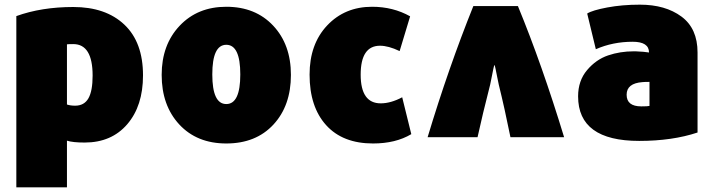

<svg xmlns="http://www.w3.org/2000/svg" viewBox="-20 -588 3060 823"><path d="M593 -265Q593 -134 525.5 -55.5Q458 23 343 23Q292 23 267 15V215H50V-519Q158 -558 294 -558Q433 -558 513 -482.5Q593 -407 593 -265ZM377 -264Q377 -399 294 -399Q274 -399 267 -398V-140Q282 -135 302 -135Q341 -135 359 -166.5Q377 -198 377 -264Z M1227 -267Q1227 -135 1152 -54Q1077 27 950 27Q824 27 748.5 -54.5Q673 -136 673 -267Q673 -396 750 -477.5Q827 -559 950 -559Q1075 -559 1151 -478Q1227 -397 1227 -267ZM950 -142Q1010 -142 1010 -269Q1010 -396 950 -396Q890 -396 890 -269Q890 -142 950 -142Z M1743 -13Q1676 27 1579 27Q1449 27 1378 -51.5Q1307 -130 1307 -268Q1307 -399 1382.5 -479Q1458 -559 1575 -559Q1665 -559 1738 -518Q1723 -469 1693 -369Q1645 -392 1609 -392Q1526 -392 1526 -268Q1526 -145 1612 -145Q1655 -145 1704 -171Z M1813 0Q1902 -296 2009 -562H2200Q2303 -312 2398 0H2168Q2143 -124 2118 -225Q2115 -239 2111 -259Q2107 -279 2104.5 -291.5Q2102 -304 2100 -309H2099Q2097 -304 2094.5 -292Q2092 -280 2088 -259.5Q2084 -239 2081 -225Q2048 -96 2027 0Z M2970 -363V-20Q2862 16 2720 16Q2458 16 2458 -175Q2458 -242 2496.5 -287.5Q2535 -333 2586.5 -350.5Q2638 -368 2696 -368H2705Q2714 -367 2721 -367Q2734 -367 2762 -363Q2762 -409 2692 -409Q2607 -409 2534 -377L2497 -530Q2519 -544 2583 -556Q2647 -568 2723 -568Q2832 -568 2901 -517Q2970 -466 2970 -363ZM2764 -134V-237Q2743 -237 2734 -236Q2666 -231 2666 -182Q2666 -132 2729 -132Q2757 -132 2764 -134Z"/></svg>

Font: Repo
Style: ExtraBlack
Weight: 1000
Designer: Stefan Peev
Foundry: Context Ltd
Version: Version 001.000